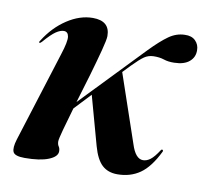

<svg xmlns="http://www.w3.org/2000/svg" viewBox="-59 -512 632 586"><g transform="rotate(10 257.0 -219.5)"><path d="M237 -401Q237 -390 228 -355.8Q219 -321.5 205.8 -276Q192.5 -230.5 179 -186.5L364.5 -379.5Q397 -413 420 -429.2Q443 -445.5 469 -446Q490.5 -447 502.2 -435.2Q514 -423.5 514 -406Q514.5 -384.5 498.5 -370.8Q482.5 -357 451.5 -356.5Q433 -356 419 -360.8Q405 -365.5 386 -365Q370.5 -364.5 358 -356Q345.5 -347.5 322.5 -324L300.5 -301L372.5 -90Q386 -47 409.5 -47Q421 -47 432.2 -55.5Q443.5 -64 458 -86.5Q460.5 -90 463 -88.5Q466 -86.5 464 -82.5Q439.5 -32.5 409.8 -11.8Q380 9 339.5 9Q310.5 9 292.2 -8Q274 -25 263 -64.5L221 -216.5L173 -165.5Q161.5 -125.5 153.2 -95.8Q145 -66 145 -59Q145 -49.5 149 -43.8Q153 -38 153 -29Q153 -12.5 126.5 -1.8Q100 9 52.5 9Q22 9 16.5 -3Q11 -15 19.5 -42.5L107.5 -322Q121 -363.5 118.8 -378.5Q116.5 -393.5 103.5 -393.5Q93 -393.5 79.5 -384.5Q66 -375.5 43.5 -349.5Q39 -344.5 36.5 -345Q33 -346 37.5 -352Q65 -396 104.5 -422Q144 -448 184 -448Q237 -448 237 -401Z"/></g></svg>

Font: Fraunces 144pt S000 SemiBold
Style: Italic
Weight: 600
Italic angle: -16°
Version: Version 1.000; ttfautohint (v1.8.3)